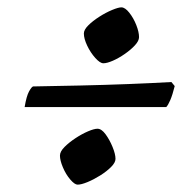

<svg xmlns="http://www.w3.org/2000/svg" viewBox="-20 -537 528 522"><path d="M191 -35Q183 -35 171 -49Q159 -63 151 -82Q143 -101 143 -114Q143 -125 155.5 -137.5Q168 -150 185.5 -161.5Q203 -173 219.5 -180Q236 -187 245 -187Q256 -187 267 -172Q278 -157 286 -137.5Q294 -118 294 -105Q294 -95 282 -83Q270 -71 252.5 -60Q235 -49 218 -42Q201 -35 191 -35ZM261 -365Q252 -365 239 -379.5Q226 -394 217 -413Q208 -432 208 -446Q208 -456 220 -468Q232 -480 250 -491.5Q268 -503 285 -510Q302 -517 310 -517Q320 -517 331.5 -502.5Q343 -488 350.5 -469Q358 -450 358 -436Q358 -426 347 -414Q336 -402 319.5 -390.5Q303 -379 287 -372Q271 -365 261 -365ZM47 -246Q52 -276 59 -288.5Q66 -301 70 -302Q130 -303 197.5 -304.5Q265 -306 329.5 -308.5Q394 -311 446 -314L455 -303Q449 -279 443 -265Q437 -251 432 -246Z"/></svg>

Font: Texturina Medium 12pt SemiBold
Style: Italic
Weight: 600
Italic angle: -11°
Version: Version 1.002